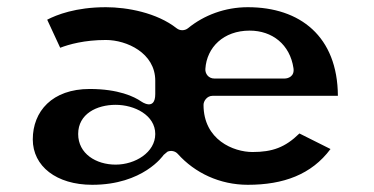

<svg xmlns="http://www.w3.org/2000/svg" viewBox="-20 -523 1037 533"><path d="M434.2 -92.9 444.9 -101.9C454.7 -106.2 466.5 -103.7 473.6 -95.7C521 -42.9 590.2 -10 668 -10C767 -10 844.8 -38.5 897.5 -109.3L811.2 -152.5C771.6 -113.7 736.1 -101 681 -101C628.6 -101 545 -134.4 545 -232C545 -242.7 554.9 -257 570 -257H918C917.1 -422.1 812.9 -503 668 -503C604.8 -503 546.4 -481 501.8 -444.6C493.2 -437.6 479.8 -437.1 470.5 -444.4C415.4 -487.9 332.6 -503 274 -503C190.1 -503 136.7 -481.7 111 -468.3L147.1 -390.4C171.1 -399.7 214.3 -412 274 -412C331.3 -412 411 -376.2 411 -299V-262C411 -213.2 371.7 -241.5 371.7 -241.5C353.1 -254.4 309.4 -276 229 -276C124.9 -276 71 -213.9 71 -136C71 -61.6 136.6 -10 236 -10C377.3 -10 433 -91.1 434.2 -92.9ZM575 -305C558.5 -305 549.2 -318.7 550.1 -331.6C553.9 -391.7 600.6 -438 673 -438C735.9 -438 785 -399.5 794.7 -333.7C798.1 -310.8 779.8 -305 770 -305ZM197 -151C197 -207.1 249 -232 301 -232C353.2 -232 411 -203.4 411 -151C411 -100 355.4 -66 301 -66C246.7 -66 197 -96.3 197 -151Z"/></svg>

Font: Hussar Ekologiczny
Style: Regular
Weight: 400
Foundry: Cannot Into Space Fonts
Version: Version 0.97